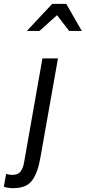

<svg xmlns="http://www.w3.org/2000/svg" viewBox="-127 -786 446 1000"><path d="M-58 194Q11 194 40.5 153.5Q70 113 83 37L175 -482H94L-2 62Q-7 91 -20.5 108Q-34 125 -63 125Q-80 125 -95 119L-107 187Q-83 194 -58 194ZM218 -766H145L13 -625H79L170 -707L233 -625H299Z"/></svg>

Font: Geom Light
Style: Italic
Weight: 300
Italic angle: -10°
Version: Version 1.102